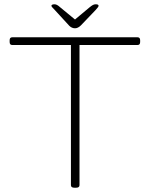

<svg xmlns="http://www.w3.org/2000/svg" viewBox="-20 -874 699 896"><path d="M327 2Q311 2 311 -10V-664H37Q25 -664 25 -678V-686Q25 -700 37 -700H622Q634 -700 634 -686V-678Q634 -664 622 -664H351V-10Q351 2 335 2ZM427 -854Q440 -854 440 -847Q440 -843 435 -837.5Q430 -832 425 -826L358 -756Q344 -742 330 -742Q315 -742 303 -754L236 -827Q232 -832 226 -837.5Q220 -843 220 -847Q220 -851 224.5 -852.5Q229 -854 234 -854Q240 -854 246 -851Q252 -848 262 -839L330 -783L397 -839Q408 -848 414 -851Q420 -854 427 -854Z"/></svg>

Font: Asap Expanded Thin
Style: Regular
Weight: 100
Width: 7
Designer: Pablo Cosgaya
Foundry: Omnibus-Type
Version: Version 3.001; ttfautohint (v1.8.4.7-5d5b)